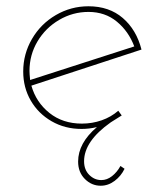

<svg xmlns="http://www.w3.org/2000/svg" viewBox="-20 -405 493 612"><path d="M303 169Q321 169 337 156.5Q353 144 364 124L377 133Q366 156 345.5 171.5Q325 187 301 187Q272 187 250.5 165.5Q229 144 229 110Q229 51 289 0Q265 6 240 6Q187 6 144.5 -18.5Q102 -43 78 -84.5Q54 -126 54 -177Q54 -233 82 -281Q110 -329 158 -357Q206 -385 262 -385Q328 -385 371.5 -347.5Q415 -310 431 -247L80 -132Q95 -79 137.5 -45Q180 -11 241 -11Q274 -11 304 -21.5Q334 -32 357 -52L368 -37L333 -15Q248 45 248 109Q248 136 264.5 152.5Q281 169 303 169ZM262 -367Q212 -367 168.5 -341.5Q125 -316 99.5 -273Q74 -230 74 -179Q74 -170 76 -150L408 -257Q390 -305 352.5 -336Q315 -367 262 -367Z"/></svg>

Font: Josefin Sans Thin
Style: Italic
Weight: 200
Italic angle: -7°
Designer: Santiago Orozco
Foundry: Typemade
Version: Version 2.000